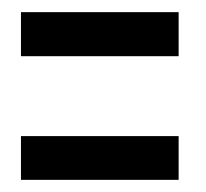

<svg xmlns="http://www.w3.org/2000/svg" viewBox="-20 -401 339 316"><path d="M14.5 -308.5H274V-381H14.5ZM14.5 -105H274V-177H14.5Z"/></svg>

Font: Anybody UltraCondensed Thin Medium
Style: Regular
Weight: 500
Version: Version 1.111